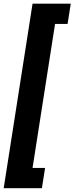

<svg xmlns="http://www.w3.org/2000/svg" viewBox="-35 -847 401 1033"><path d="M328.6 -718.3H261.2L140.1 56.6H207.5L190.4 165.5H-15.1L140.1 -827.1H345.7Z"/></svg>

Font: RobotoInd
Style: Bold Italic
Weight: 700
Italic angle: -12°
Designer: Google
Version: Version 2.001150; 2014